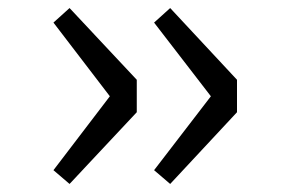

<svg xmlns="http://www.w3.org/2000/svg" viewBox="-20 -519 707 477"><path d="M152.8 -62 112.8 -96.2 252.9 -279.8 112.8 -462.9 152.8 -499 319.8 -320.8V-240.2ZM402.8 -62 362.8 -96.2 503.9 -279.8 362.8 -462.9 402.8 -499 568.8 -320.8V-240.2Z"/></svg>

Font: Shanggu Mono N
Style: Regular
Weight: 350
Designer: GuiWonder
Version: Version 1.021